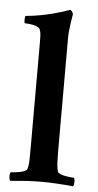

<svg xmlns="http://www.w3.org/2000/svg" viewBox="-51 -721 387 757"><g transform="rotate(5 142.0 -342.0)"><path d="M88 -553Q88 -565 87.5 -578Q87 -591 82 -602Q80 -607 73 -610.5Q66 -614 57 -616Q48 -618 38.5 -619Q29 -620 22 -620Q21 -620 20.5 -624.5Q20 -629 20 -634Q20 -639 20.5 -643.5Q21 -648 23 -649Q56 -652 84 -657.5Q112 -663 134.5 -669Q157 -675 172.5 -680Q188 -685 195 -688Q199 -688 203 -682.5Q207 -677 208 -672Q205 -657 203 -641Q201 -627 199 -610Q197 -593 197 -576V-133Q197 -104 198 -82.5Q199 -61 204 -47Q206 -43 214 -39.5Q222 -36 232.5 -34Q243 -32 253 -31Q263 -30 268 -30Q272 -24 271.5 -13Q271 -2 268 4Q238 1 205.5 -1Q173 -3 142 -3Q112 -3 80 -1Q48 1 18 4Q15 -2 14.5 -13Q14 -24 18 -30Q23 -30 33 -31Q43 -32 53 -34Q63 -36 71.5 -39.5Q80 -43 82 -47Q87 -61 87.5 -82.5Q88 -104 88 -133Z"/></g></svg>

Font: Vermiglione SemiBold
Style: Regular
Weight: 600
Version: Version 1.000